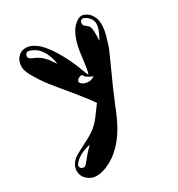

<svg xmlns="http://www.w3.org/2000/svg" viewBox="-166 -676 842 909"><g transform="rotate(-30 254.5 -221.5)"><path d="M142.6 -18.6C130.9 -7.8 117.2 5.9 102.5 24.4C87.9 43 78.1 53.7 75.2 56.6C72.3 58.6 69.3 59.6 66.4 59.6C60.5 59.6 55.7 57.6 51.8 54.7C47.9 50.8 45.9 45.9 45.9 41C45.9 38.1 46.9 35.2 48.8 33.2C59.6 16.6 78.1 2.9 103.5 -7.8C118.2 -13.7 130.9 -17.6 142.6 -18.6ZM271.5 -324.2C274.4 -324.2 276.4 -323.2 277.3 -321.3C279.3 -319.3 281.2 -317.4 282.2 -314.5C283.2 -311.5 287.1 -308.6 293 -304.7C298.8 -300.8 305.7 -296.9 314.5 -293.9C317.4 -293 319.3 -292 320.3 -291C310.5 -284.2 299.8 -280.3 288.1 -280.3C277.3 -280.3 267.6 -283.2 259.8 -287.1C250 -293 246.1 -297.9 246.1 -304.7C246.1 -310.5 250 -315.4 256.8 -319.3C262.7 -322.3 267.6 -324.2 271.5 -324.2ZM110.4 -548.8C111.3 -548.8 114.3 -548.8 118.2 -546.9C122.1 -546.9 127.9 -543.9 136.7 -540C144.5 -536.1 152.3 -530.3 160.2 -523.4C168 -515.6 175.8 -504.9 183.6 -490.2C190.4 -475.6 196.3 -459 200.2 -439.5C201.2 -433.6 201.2 -429.7 202.1 -427.7C191.4 -443.4 182.6 -455.1 175.8 -464.8C168.9 -472.7 160.2 -480.5 152.3 -488.3C142.6 -494.1 135.7 -499 130.9 -502C126 -503.9 116.2 -507.8 103.5 -514.6C96.7 -518.6 93.8 -523.4 93.8 -530.3C93.8 -535.2 95.7 -539.1 98.6 -543C101.6 -546.9 105.5 -548.8 110.4 -548.8ZM402.3 -521.5C398.4 -524.4 396.5 -528.3 396.5 -535.2C396.5 -540 397.5 -543.9 400.4 -547.9C403.3 -551.8 407.2 -553.7 412.1 -553.7C417 -553.7 421.9 -551.8 427.7 -547.9C447.3 -535.2 457 -519.5 457 -499C457 -480.5 447.3 -455.1 428.7 -422.9C428.7 -427.7 428.7 -434.6 429.7 -443.4C429.7 -452.1 429.7 -457 429.7 -460C429.7 -480.5 427.7 -494.1 423.8 -501C420.9 -505.9 414.1 -512.7 402.3 -521.5ZM448.2 -553.7C437.5 -562.5 425.8 -567.4 415 -568.4C401.4 -568.4 386.7 -560.5 371.1 -544.9C358.4 -532.2 347.7 -514.6 338.9 -490.2C330.1 -465.8 325.2 -443.4 322.3 -421.9C319.3 -400.4 316.4 -378.9 313.5 -356.4C310.5 -334 307.6 -320.3 304.7 -313.5C304.7 -312.5 304.7 -311.5 303.7 -311.5C301.8 -311.5 296.9 -322.3 289.1 -342.8C273.4 -387.7 252.9 -429.7 228.5 -469.7C204.1 -509.8 179.7 -537.1 157.2 -551.8C141.6 -562.5 126 -568.4 109.4 -568.4C91.8 -568.4 77.1 -562.5 65.4 -548.8C53.7 -537.1 47.9 -519.5 47.9 -498C47.9 -481.4 56.6 -459 76.2 -428.7C93.8 -398.4 115.2 -370.1 138.7 -341.8C162.1 -313.5 186.5 -284.2 210.9 -253.9C235.4 -223.6 252 -202.1 259.8 -190.4L271.5 -173.8L243.2 -135.7C226.6 -111.3 209 -91.8 192.4 -78.1C175.8 -64.5 151.4 -49.8 119.1 -34.2C83 -15.6 61.5 -3.9 54.7 2.9C36.1 19.5 27.3 38.1 27.3 59.6C27.3 72.3 31.2 83 38.1 93.8C44.9 103.5 54.7 111.3 67.4 118.2C78.1 123 87.9 125 98.6 125C119.1 125 142.6 119.1 166 107.4C191.4 95.7 213.9 79.1 235.4 57.6C255.9 38.1 273.4 14.6 290 -12.7C306.6 -40 323.2 -76.2 340.8 -121.1C360.4 -168.9 382.8 -220.7 408.2 -275.4C422.9 -307.6 433.6 -331.1 439.5 -345.7C447.3 -360.4 455.1 -381.8 462.9 -410.2C472.7 -438.5 476.6 -463.9 476.6 -486.3C476.6 -514.6 466.8 -537.1 448.2 -553.7Z"/></g></svg>

Font: Puffy Slushy
Style: Regular
Weight: 400
Designer: Intuisi Creative
Foundry: Intuisi Creative
Version: Version 001.000